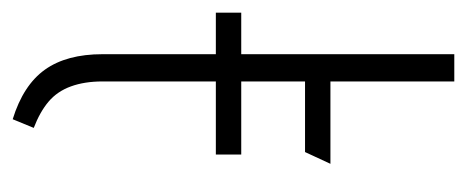

<svg xmlns="http://www.w3.org/2000/svg" viewBox="-242 -498 753 310"><g transform="rotate(90 135.0 -343.5)"><path d="M230 -315V-356H1V-315ZM112 -132V-459H226L245 -500H112V-700H68V-132Q68 -74 93 -39Q118 -4 173 13L187 -21Q161 -31 144.5 -45Q128 -59 120 -81Q112 -103 112 -132Z"/></g></svg>

Font: Advent Pro Light
Style: Regular
Weight: 300
Version: Version 3.000